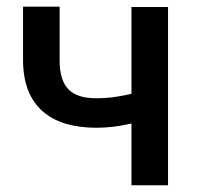

<svg xmlns="http://www.w3.org/2000/svg" viewBox="-20 -549 586 569"><path d="M478 -528.3H369.6V-271C364.3 -269.5 358.9 -268.6 353.5 -267.6C326.2 -261.7 297.9 -257.8 266.1 -257.8C191.9 -257.8 156.7 -288.6 156.7 -371.1V-529.3H48.3V-371.1C48.3 -232.9 131.3 -170.4 266.1 -170.4C297.4 -170.4 328.6 -174.3 356.4 -180.2L369.6 -183.1V0H478Z"/></svg>

Font: Bert Sans Medium
Style: Regular
Weight: 500
Designer: Christian Robertson (Google), Cristiano Sobral
Foundry: Google, Cristiano Sobral
Version: Version 3.101